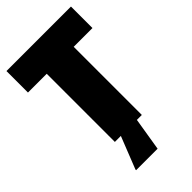

<svg xmlns="http://www.w3.org/2000/svg" viewBox="-263 -770 1042 1042"><g transform="rotate(-45 257.5 -249.0)"><path d="M10 -688H505V-523H361V0H323L292 190H127V185L200 0H154V-523H10Z"/></g></svg>

Font: Saira Semi Condensed Black
Style: Regular
Weight: 900
Width: 4
Designer: Hector Gatti with collaboration of the Omnibus-Type team
Foundry: Omnibus-Type
Version: Version 1.001; ttfautohint (v1.8)